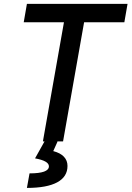

<svg xmlns="http://www.w3.org/2000/svg" viewBox="-20 -713 663 968"><path d="M196.3 0 318.8 -693.4H420.4L297.9 0ZM99.6 -600.6 115.7 -693.4H623L606.9 -600.6ZM115.7 234.4 128.9 161.1Q226.6 161.1 226.6 125.5Q226.6 98.1 156.7 85.4L217.8 -23.9L270 1L248.5 48.8Q284.2 58.1 302.2 77.1Q320.3 96.2 320.3 123.5Q320.3 178.2 268.3 206.3Q216.3 234.4 115.7 234.4Z"/></svg>

Font: Cascadia Mono NF
Style: Italic
Weight: 400
Italic angle: -10°
Monospace: yes
Designer: Aaron Bell
Foundry: Saja Typeworks
Version: Version 2404.023